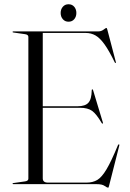

<svg xmlns="http://www.w3.org/2000/svg" viewBox="-20 -844 594 880"><path d="M37.5 -697.5Q37.5 -700 41 -700H429.5Q444 -700 454.5 -708Q465 -716 467.5 -716Q468.5 -716 469.5 -714.8Q470.5 -713.5 472 -708L511 -559.5Q512.5 -556 510 -555.5Q508 -555 506 -558Q480 -611.5 459 -640.8Q438 -670 417.8 -681.5Q397.5 -693 373 -693H176V-357H336Q370.5 -357 385.2 -373.2Q400 -389.5 400.5 -431Q401 -434.5 402.5 -434.5Q405 -435.5 407 -429.5L451.5 -282.5Q453 -278 450.5 -277.5Q448.5 -277.5 446.5 -279.5Q422 -321.5 402.2 -335.8Q382.5 -350 347 -350H176V-26.5Q176 -7 200 -7H376.5Q405 -7 425.8 -19.2Q446.5 -31.5 468.2 -68Q490 -104.5 520.5 -178.5Q523 -183 525 -182.5Q528 -182.5 526.5 -176L480 7Q478 16 476 16Q470 16 459.2 8Q448.5 0 422 0H41Q37.5 0 37.5 -2.5Q37.5 -4.5 41.5 -5L94 -12.5Q110 -14.5 110 -25V-675Q110 -685.5 94 -687.5L41.5 -695Q37.5 -695.5 37.5 -697.5ZM294 -744.5Q278 -744.5 268 -756Q258 -767.5 258 -784.5Q258 -801.5 268 -813Q278 -824.5 294 -824.5Q310.5 -824.5 320.2 -813Q330 -801.5 330 -784.5Q330 -767.5 320.2 -756Q310.5 -744.5 294 -744.5Z"/></svg>

Font: Fraunces 144pt S000 Light
Style: Regular
Weight: 300
Version: Version 1.000; ttfautohint (v1.8.3)